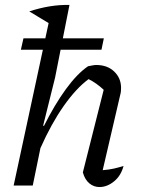

<svg xmlns="http://www.w3.org/2000/svg" viewBox="-20 -748 567 774"><path d="M35 0 176 -655 98 -702Q183 -730 260 -728L202 -435L154 -242L157 -240Q200 -326 245.5 -388.5Q291 -451 335 -481Q345 -483 353.5 -484.5Q362 -486 368 -486Q413 -486 440.5 -459.5Q468 -433 468 -394Q468 -387 467.5 -380.5Q467 -374 465 -367L394 -62Q420 -64 439.5 -68.5Q459 -73 478 -79Q468 -40 440 -17Q412 6 381 6Q358 6 340 -9Q322 -24 314 -53L398 -386Q368 -414 337 -429Q287 -392 237 -321Q187 -250 143 -151L112 0ZM74.6 -593.6H398.6L389 -547.4H64.1Z"/></svg>

Font: Piazzolla
Style: Italic
Weight: 400
Italic angle: -11.3°
Designer: Juan Pablo del Peral
Foundry: Huerta Tipografica
Version: Version 1.330